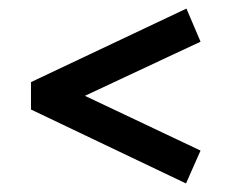

<svg xmlns="http://www.w3.org/2000/svg" viewBox="-20 -454 540 445"><path d="M51.8 -200.2V-263.7L412.1 -434.1L444.8 -357.4L176.8 -231.9L444.8 -105L411.1 -28.8Z"/></svg>

Font: Vesper Libre Medium
Style: Regular
Weight: 500
Designer: Robert Keller & Kimya Gandhi
Foundry: Mota Italic
Version: Version 1.058